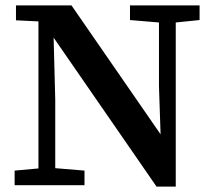

<svg xmlns="http://www.w3.org/2000/svg" viewBox="-20 -684 789 709"><path d="M460 -610V-664H717V-610L629 -601V5H558L178 -545L184 -316V-63L292 -54V0H34V-54L122 -62V-605L39 -609V-664H244L573 -188L567 -366V-601Z"/></svg>

Font: Source Serif 4 SmText Semibold
Style: Regular
Weight: 600
Designer: Frank Grießhammer
Foundry: Adobe
Version: Version 4.005;hotconv 1.1.0;makeotfexe 2.6.0